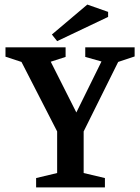

<svg xmlns="http://www.w3.org/2000/svg" viewBox="-20 -820 612 840"><path d="M138 0V-41L230 -63V-245L74 -549L4 -572V-613H267V-571L202 -550L314 -328L424 -551L353 -571V-613H569V-573L497 -549L346 -245V-63L439 -41V0ZM230 -640 207 -669 362 -800 453 -768V-746Z"/></svg>

Font: Manuale SemiBold
Style: Regular
Weight: 600
Version: Version 1.002